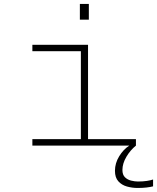

<svg xmlns="http://www.w3.org/2000/svg" viewBox="-20 -722 779 952"><path d="M140.5 0V-32H381V-468H140.5V-500H416.5V-32H654V0ZM739 168V202Q725.5 205.5 705.8 207.8Q686 210 662.5 210Q635.5 210 609.5 202.8Q583.5 195.5 566.8 177Q550 158.5 550 125Q550 87 571 52.8Q592 18.5 621 0H654Q626.5 22 606.8 55.2Q587 88.5 587 121Q587 144.5 599.5 156.8Q612 169 630 173.5Q648 178 664 178Q689 178 708.5 175Q728 172 739 168ZM376 -702.5H420.5V-624.5H376Z"/></svg>

Font: Trispace SemiExpanded Thin
Style: Regular
Weight: 100
Width: 6
Designer: Tyler Finck
Foundry: Etcetera Type Company
Version: Version 1.210; ttfautohint (v1.8.3)